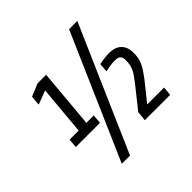

<svg xmlns="http://www.w3.org/2000/svg" viewBox="-222 -1014 1319 1319"><g transform="rotate(-45 437.5 -355.0)"><path d="M91 -205 97 -271H185L217 -629L117 -591L123 -662L215 -700H298L260 -271H332L326 -205ZM557 0 564 -71 689 -228Q709 -254 722 -273Q735 -292 742.5 -309Q750 -326 753 -344.5Q756 -363 756 -388Q756 -411 744 -423.5Q732 -436 701 -436Q677 -436 651.5 -432Q626 -428 608 -424L613 -489Q616 -489 625.5 -491Q635 -493 648 -495Q661 -497 676 -498.5Q691 -500 706 -500Q769 -500 799.5 -468.5Q830 -437 830 -383Q830 -356 826 -335Q822 -314 813.5 -294.5Q805 -275 791 -253.5Q777 -232 757 -205L645 -65H809L803 0ZM313 100H233L631 -810H711Z"/></g></svg>

Font: Share
Style: Italic
Weight: 400
Version: Version 1.002